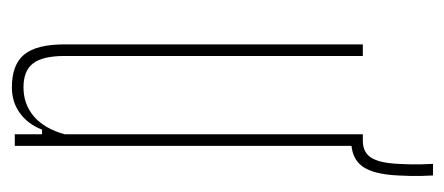

<svg xmlns="http://www.w3.org/2000/svg" viewBox="-238 -524 766 331"><g transform="rotate(90 145.5 -358.0)"><path d="M130 5Q91 5 73.5 -16.2Q56 -37.5 56 -86V-600H76V-86Q76 -48 88.8 -31.5Q101.5 -15 130 -15Q159.5 -15 180.5 -33.2Q201.5 -51.5 211 -86V-600H231V0H211V-47H203Q193.5 -22.5 174.5 -8.8Q155.5 5 130 5ZM222 -580Q219 -580 217.2 -580.5Q215.5 -581 212.5 -582L211 -600Q214 -600 216.5 -600Q219 -600 222 -600Q242 -600 251.2 -614.2Q260.5 -628.5 262 -661Q262.5 -671 262.8 -681Q263 -691 262.8 -701Q262.5 -711 262 -721H282Q282.5 -711 282.8 -701Q283 -691 282.8 -681Q282.5 -671 282 -661Q280 -617.5 266 -598.8Q252 -580 222 -580Z"/></g></svg>

Font: Big Shoulders Thin
Style: Regular
Weight: 100
Designer: Patric King
Foundry: XO Type Co
Version: Version 2.002